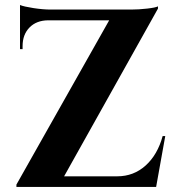

<svg xmlns="http://www.w3.org/2000/svg" viewBox="-20 -739 700 759"><path d="M623 -201.2H633.3L597.2 0H44.9V-9.3L411.6 -658.7H169.9Q124 -658.2 96.7 -630.4Q69.3 -602.5 69.3 -556.6V-544.9H59.1V-719.2Q74.2 -712.9 112.3 -707Q150.4 -701.2 180.7 -701.2H498.5Q528.8 -701.2 562.3 -705.1Q595.7 -709 604.5 -713.9V-705.1L233.4 -42H443.4Q508.3 -42 555.7 -84.7Q603 -127.4 623 -201.2Z"/></svg>

Font: Cinzel Decorative Bold
Style: Regular
Weight: 700
Designer: Natanael Gama
Version: Version 1.001;PS 001.001;hotconv 1.0.56;makeotf.lib2.0.21325